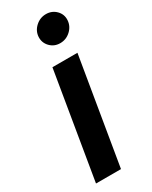

<svg xmlns="http://www.w3.org/2000/svg" viewBox="-200 -810 675 855"><g transform="rotate(-30 137.5 -382.5)"><path d="M20.6 0 111.5 -545.5H240.1L149.1 0ZM195.7 -620.7Q165.1 -620.7 144.7 -641.9Q124.3 -663 125.7 -692.8Q127.5 -722.7 150.6 -743.8Q173.7 -764.9 204.2 -764.9Q235.1 -764.9 255.9 -743.8Q276.6 -722.7 274.5 -692.8Q272.4 -663 249.5 -641.9Q226.6 -620.7 195.7 -620.7Z"/></g></svg>

Font: Inter UI Semi Bold
Style: Italic
Weight: 600
Italic angle: -9.39999°
Designer: Rasmus Andersson
Foundry: rsms
Version: 3.2;8d6f07862